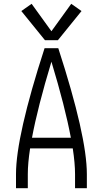

<svg xmlns="http://www.w3.org/2000/svg" viewBox="-20 -988 540 1008"><path d="M64 0V-74Q64 -273 214 -735H286Q436 -273 436 -74V0H374V-74Q374 -130 362 -209H138Q126 -130 126 -74V0ZM148 -265H352Q322 -426 250 -664Q178 -426 148 -265ZM216 -777 92 -930 146 -968 250 -824 354 -968 408 -930 284 -777Z"/></svg>

Font: Iosevka SS01 Light
Style: Regular
Weight: 300
Monospace: yes
Designer: Belleve Invis
Foundry: Belleve Invis
Version: 2.3.3; ttfautohint (v1.8.3)